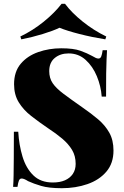

<svg xmlns="http://www.w3.org/2000/svg" viewBox="-20 -976 653 1010"><path d="M302 -722Q367 -722 403 -709Q439 -696 464 -682Q476 -675 483.5 -671.5Q491 -668 498 -668Q508 -668 512.5 -679Q517 -690 520 -712H543Q542 -691 540.5 -663Q539 -635 538.5 -589Q538 -543 538 -468H515Q511 -523 489.5 -575Q468 -627 430.5 -661Q393 -695 341 -695Q297 -695 268 -671Q239 -647 239 -602Q239 -565 257 -538.5Q275 -512 313.5 -483Q352 -454 415 -410Q460 -379 496.5 -348Q533 -317 555 -278Q577 -239 577 -184Q577 -117 539.5 -73Q502 -29 440 -7.5Q378 14 305 14Q237 14 196.5 2Q156 -10 128 -23Q106 -37 94 -37Q84 -37 79.5 -26Q75 -15 72 7H49Q51 -19 51.5 -53.5Q52 -88 52.5 -143Q53 -198 53 -283H76Q80 -213 98.5 -152Q117 -91 155.5 -53.5Q194 -16 258 -16Q295 -16 321.5 -27.5Q348 -39 363 -61Q378 -83 378 -114Q378 -156 359 -187.5Q340 -219 307.5 -246.5Q275 -274 232 -302Q185 -334 144 -366Q103 -398 78.5 -438Q54 -478 54 -533Q54 -599 89 -640.5Q124 -682 181 -702Q238 -722 302 -722ZM322 -956Q357 -909 415 -862.5Q473 -816 539 -784L534 -769Q465 -780 398.5 -797Q332 -814 293 -830Q260 -814 204.5 -797Q149 -780 92 -769L87 -784Q152 -815 209.5 -861.5Q267 -908 304 -956Z"/></svg>

Font: Playfair Display Black
Style: Regular
Weight: 900
Designer: Claus Eggers Sørensen
Foundry: Claus Eggers Sørensen
Version: Version 1.203